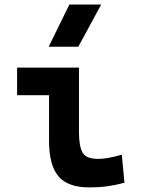

<svg xmlns="http://www.w3.org/2000/svg" viewBox="-20 -815 626 845"><path d="M373 9.8Q278.8 9.8 237.3 -39.1Q195.8 -87.9 195.8 -195.3V-396H55.2V-517.6H327.6V-232.9Q327.6 -171.4 343.3 -143.6Q358.9 -115.7 412.1 -115.7Q453.1 -115.7 516.1 -134.3L527.8 -10.7Q487.8 0 451.4 4.9Q415 9.8 373 9.8ZM194.3 -609.4 285.2 -794.9H425.3L324.7 -609.4Z"/></svg>

Font: Caskaydia Cove
Style: Bold
Weight: 700
Monospace: yes
Designer: Aaron Bell
Foundry: Saja Typeworks
Version: Version 4.300; ttfautohint (v1.8.3)